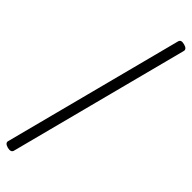

<svg xmlns="http://www.w3.org/2000/svg" viewBox="-509 -1461 1513 1513"><g transform="rotate(45 247.5 -705.0)"><path d="M45 75Q24 69 15 59.5Q6 50 10 36L401 -1467Q405 -1481 417 -1485Q429 -1489 451 -1483Q471 -1478 480.5 -1468Q490 -1458 486 -1444L95 59Q91 72 78.5 76Q66 80 45 75Z"/></g></svg>

Font: Playwrite FR Trad
Style: Regular
Weight: 400
Designer: Veronika Burian, José Scaglione
Foundry: TypeTogether
Version: Version 1.000